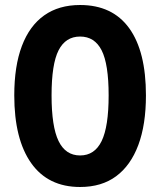

<svg xmlns="http://www.w3.org/2000/svg" viewBox="-20 -736 640 767"><path d="M300 11Q172 11 104.5 -84.5Q37 -180 37 -355Q37 -472 67.5 -552.5Q98 -633 156.5 -674.5Q215 -716 300 -716Q429 -716 496 -623.5Q563 -531 563 -355Q563 -238 532.5 -156.5Q502 -75 444 -32Q386 11 300 11ZM300 -115Q358 -115 386 -172.5Q414 -230 414 -355Q414 -480 386 -535Q358 -590 300 -590Q242 -590 214 -535Q186 -480 186 -355Q186 -230 214 -172.5Q242 -115 300 -115Z"/></svg>

Font: Nunito ExtraLight ExtraBold
Style: Regular
Weight: 800
Version: Version 3.602